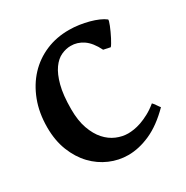

<svg xmlns="http://www.w3.org/2000/svg" viewBox="-151 -755 866 896"><g transform="rotate(-30 282.5 -307.5)"><path d="M531.2 -103Q468.8 -40 407.5 -12.7Q346.2 14.6 288.6 14.6Q237.8 14.6 190.2 -5.9Q142.6 -26.4 105.7 -64.9Q68.8 -103.5 46.6 -159.4Q24.4 -215.3 24.4 -286.1Q24.4 -364.3 48.6 -427.7Q72.8 -491.2 115 -536.4Q157.2 -581.5 214.8 -606Q272.5 -630.4 339.8 -629.9Q366.2 -629.9 393.1 -626Q419.9 -622.1 444.3 -615.5Q468.8 -608.9 489 -600.1Q509.3 -591.3 522 -581.1Q523.9 -579.6 521.7 -571.3Q519.5 -563 514.6 -551Q509.8 -539.1 503.4 -525.1Q497.1 -511.2 490.5 -498.5Q483.9 -485.8 478 -476.1Q472.2 -466.3 468.3 -462.4L431.6 -470.2Q407.2 -519.5 375.7 -540.8Q344.2 -562 308.6 -561.5Q283.7 -561.5 257.8 -549.8Q231.9 -538.1 210.9 -508.8Q189.9 -479.5 176.8 -429.9Q163.6 -380.4 163.6 -304.2Q163.6 -242.7 179.2 -199Q194.8 -155.3 219.7 -127.4Q244.6 -99.6 275.9 -86.4Q307.1 -73.2 338.4 -73.2Q351.6 -73.2 369.6 -75.9Q387.7 -78.6 408.9 -85.9Q430.2 -93.3 454.3 -106.2Q478.5 -119.1 503.4 -139.6Q505.9 -137.7 510 -132.3Q514.2 -127 518.3 -120.8Q522.5 -114.7 526.1 -109.6Q529.8 -104.5 531.2 -103Z"/></g></svg>

Font: Gentium Book Basic
Style: Bold
Weight: 700
Designer: J. Victor Gaultney and Annie Olsen
Foundry: SIL International
Version: Version 1.102; 2013; Maintenance release